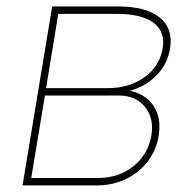

<svg xmlns="http://www.w3.org/2000/svg" viewBox="-20 -562 584 582"><path d="M48.3 0 138.2 -542.5H337.4Q422.4 -542.5 463.9 -509Q505.4 -475.6 495.6 -415Q487.8 -368.2 455.1 -334.2Q422.4 -300.3 374.5 -287.1Q407.2 -279.3 428.5 -260.5Q449.7 -241.7 458.3 -213.6Q466.8 -185.5 460.9 -149.9Q453.6 -106 427.2 -72Q400.9 -38.1 361.1 -19Q321.3 0 273.4 0ZM74.7 -22.5H276.9Q339.8 -22.5 384.5 -58.1Q429.2 -93.8 439 -151.9Q447.3 -204.1 419.2 -238.3Q391.1 -272.5 339.8 -272.5H116.2ZM119.6 -294.9H307.1Q372.6 -294.9 418.2 -328.1Q463.9 -361.3 473.1 -415.5Q481.4 -466.3 445.1 -493.2Q408.7 -520 334 -520H156.7Z"/></svg>

Font: Inter 16pt Thin
Style: Italic
Weight: 250
Italic angle: -9.3988°
Version: Version 4.001;git-66647c0bb